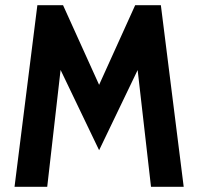

<svg xmlns="http://www.w3.org/2000/svg" viewBox="-20 -720 770 740"><path d="M36 0 124 -700H223L362 -393L501 -700H600L688 0H562L510.5 -450L362 -141L213.5 -450.5L162 0Z"/></svg>

Font: Cabin Condensed
Style: Bold
Weight: 700
Width: 3
Designer: Pablo Impallari
Foundry: Pablo Impallari. http://www.impallari.com Igino Marini. http://www.ikern.com
Version: Version 3.001; ttfautohint (v1.8.3)